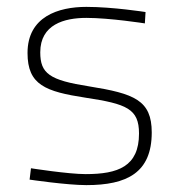

<svg xmlns="http://www.w3.org/2000/svg" viewBox="-20 -529 523 558"><path d="M403 -494C403 -494 308 -509 231 -509C150 -509 60 -481 60 -375C60 -282 112 -263 229 -245C348 -227 384 -213 384 -141C384 -45 323 -23 229 -23C178 -23 70 -40 70 -40L66 -7C66 -7 174 9 231 9C349 9 421 -27 421 -144C421 -238 370 -257 239 -278C124 -296 97 -315 97 -377C97 -458 167 -477 231 -477C299 -477 401 -461 401 -461Z"/></svg>

Font: TitilliumText22L
Style: 1 wt
Weight: 100
Designer: Campivisivi
Foundry: Campivisivi
Version: 1.000